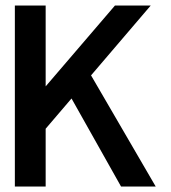

<svg xmlns="http://www.w3.org/2000/svg" viewBox="-20 -678 620 698"><path d="M146 -364 398 -658H528L311 -404L546 0H420L240 -320L146 -210V0H34V-658H146Z"/></svg>

Font: Codetta
Style: Bold
Weight: 700
Designer: Ulrich Proeller
Foundry: PROSA GmbH
Version: Version 2.00;September 29, 2018;FontCreator 11.5.0.2427 64-b